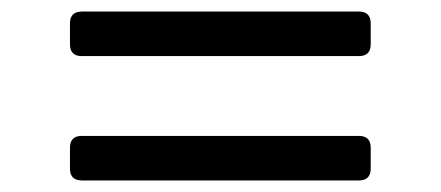

<svg xmlns="http://www.w3.org/2000/svg" viewBox="-20 -532 763 332"><path d="M101 -277V-240C101 -227 108 -220 121 -220H601C614 -220 621 -227 621 -240V-277C621 -290 614 -297 601 -297H121C108 -297 101 -290 101 -277ZM101 -492V-455C101 -442 108 -435 121 -435H601C614 -435 621 -442 621 -455V-492C621 -505 614 -512 601 -512H121C108 -512 101 -505 101 -492Z"/></svg>

Font: Arvore Sans
Style: Regular
Weight: 400
Designer: Jonny Pinhorn (Latin) Dan Schunck (customization for Arvore)
Version: Version 1.000;Glyphs 3.3 (3305)